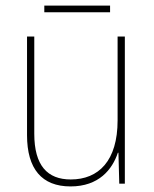

<svg xmlns="http://www.w3.org/2000/svg" viewBox="-20 -659 553 689"><path d="M375 -639H139V-615H375ZM428 -528H402V-227C402 -82 334 -15 234 -15C150 -15 103 -65 103 -179V-528H77V-174C77 -53 130 10 233 10C335 10 383 -51 403 -111H405L408 0H428Z"/></svg>

Font: Noto Sans Sinhala UI SemiCondensed Thin
Style: Regular
Weight: 100
Width: 4
Designer: Jelle Bosma - Monotype Design Team
Foundry: Monotype Imaging Inc.
Version: Version 2.006